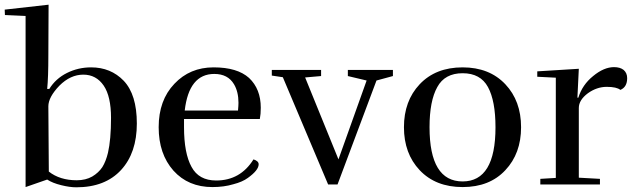

<svg xmlns="http://www.w3.org/2000/svg" viewBox="-28 -786 2704 818"><path d="M408 -74Q392 -50 365 -34Q337 -18 299 -18Q227 -18 180 -55L178 -333Q178 -372 225 -421Q272 -468 327 -468Q382 -468 414 -421Q445 -375 445 -284Q445 -191 432 -135Q423 -98 408 -74ZM178 -552 179 -766 -8 -745 -7 -722 81 -718V11L173 -21Q196 -6 233 3Q269 12 297 12Q420 12 488 -62Q555 -135 555 -260Q555 -383 499 -442Q444 -499 360 -499Q305 -499 257 -475Q209 -451 182 -407H173Q178 -455 178 -552Z M648 -244Q648 -130 711 -59Q774 11 877 11Q926 11 966 -1Q1005 -11 1028 -28Q1074 -61 1074 -86Q1074 -100 1052 -107Q996 -17 893 -17Q819 -17 788 -75Q756 -133 756 -244V-279H1079Q1083 -300 1083 -327Q1083 -407 1033 -454Q983 -499 882 -499Q781 -499 715 -429Q648 -359 648 -244ZM885 -471Q943 -471 969 -427Q988 -395 988 -348Q988 -337 986 -315H759Q777 -471 885 -471Z M1340 -488H1130V-464L1177 -457L1370 0H1410L1576 -443L1646 -462V-488H1454V-462L1534 -443L1414 -107L1272 -456L1340 -462Z M1943 11Q2058 11 2125 -61Q2192 -132 2192 -244Q2192 -356 2125 -427Q2057 -499 1943 -499Q1828 -499 1760 -427Q1693 -356 1693 -244Q1693 -132 1760 -61Q1828 11 1943 11ZM2083 -244Q2083 -13 1943 -13Q1802 -13 1802 -244Q1802 -356 1835 -415Q1867 -474 1943 -474Q2019 -474 2051 -415Q2083 -356 2083 -244Z M2644 -453Q2644 -475 2629 -488Q2614 -500 2588 -500Q2545 -500 2499 -462Q2453 -425 2436 -370H2432L2438 -493L2261 -482V-459L2340 -455V-28L2274 -24V0H2528V-24L2438 -29V-326Q2438 -360 2477 -389Q2515 -416 2557 -416Q2599 -416 2615 -403Q2644 -415 2644 -453Z"/></svg>

Font: Rufina
Style: Regular
Weight: 400
Designer: Martin Sommaruga
Foundry: Martin Sommaruga
Version: Version